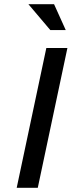

<svg xmlns="http://www.w3.org/2000/svg" viewBox="-20 -900 343 920"><path d="M202 -670 60 0H161L303 -670ZM116 -880 221 -756H295L239 -880Z"/></svg>

Font: LT Wave
Style: Italic
Weight: 400
Designer: Daniel Lyons
Version: Version 2.5 (Glyphs App)